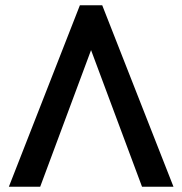

<svg xmlns="http://www.w3.org/2000/svg" viewBox="-20 -710 693 730"><path d="M13.7 0 283.7 -689.9H368.7L639.6 0H520L326.2 -519.5L132.8 0Z"/></svg>

Font: Acari Sans SemiBold
Style: Regular
Weight: 600
Designer: Alfredo Marco Pradil and Stefan Peev
Foundry: Hanken Design Co.
Version: Version 1.045;January 11, 2019;FontCreator 11.5.0.2425 64-bi